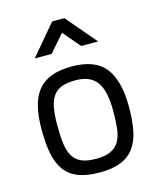

<svg xmlns="http://www.w3.org/2000/svg" viewBox="-113 -820 753 910"><g transform="rotate(-15 264.0 -365.0)"><path d="M264 -510Q378 -510 427.5 -447Q477 -384 477 -255Q477 -190 467.5 -140.5Q458 -91 434 -57.5Q410 -24 368.5 -7Q327 10 264 10Q201 10 159.5 -6Q118 -22 93.5 -55Q69 -88 59 -138Q49 -188 49 -257Q49 -321 60.5 -369Q72 -417 97.5 -448Q123 -479 164 -494.5Q205 -510 264 -510ZM264 -57Q308 -57 335 -69.5Q362 -82 376.5 -106.5Q391 -131 395.5 -168Q400 -205 400 -255Q400 -355 368 -398.5Q336 -442 264 -442Q224 -442 197.5 -432.5Q171 -423 155 -401Q139 -379 132.5 -343.5Q126 -308 126 -257Q126 -204 131 -166.5Q136 -129 151 -104.5Q166 -80 193 -68.5Q220 -57 264 -57ZM230 -740H290L416 -592H333L261 -676L188 -592H105Z"/></g></svg>

Font: Panefresco 400wt
Style: Regular
Weight: 400
Foundry: Campivisivi & Chank Co
Version: Version 1.002